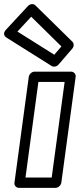

<svg xmlns="http://www.w3.org/2000/svg" viewBox="-35 -885 387 930"><path d="M116.1 -804 262.5 -660.1 227.9 -619.9 49.5 -732.1ZM136.5 -858.9C126 -869.2 109.6 -865.8 100.1 -855.5L-6.5 -740.5C-23.2 -722.5 -12.3 -708.3 -4.4 -703.4L214.9 -565.4C224.3 -559.5 239.5 -561.7 248.6 -572.3L315 -649.3C323.7 -659.4 324.4 -674.4 315.7 -682.9ZM104.4 -513 35 0C33 15.1 45.9 25 56.6 25H233.6C248.8 25 260.5 10.7 262 0L331.4 -513C333.4 -528.1 320.5 -538 309.7 -538H132.7C117.6 -538 105.8 -523.7 104.4 -513ZM151 -488H278L215.4 -25H88.4Z"/></svg>

Font: Hussar Techniczny
Style: Bold 
Weight: 700
Foundry: Cannot Into Space Fonts
Version: Version 0.77